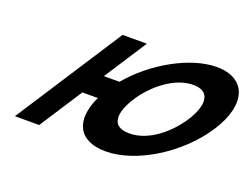

<svg xmlns="http://www.w3.org/2000/svg" viewBox="-110 -949 1548 1189"><g transform="rotate(20 664.0 -354.5)"><path d="M408.4 -285.2H510.3C429.3 -115.1 484.4 8.9 667.6 8.9C869.1 8.9 1123.3 -150.1 1256 -354.9C1388.7 -559.8 1333 -717.9 1138.3 -717.9C968.2 -717.9 743.6 -595 601.9 -425.5H499.3L680.4 -705.1H520.6L66.4 -3.9H226.2ZM722.2 -354.9C789.9 -459.5 915.4 -564 1038.7 -564C1162.8 -564 1151.2 -459.5 1083.4 -354.9C1015.7 -250.4 895.3 -145.8 767.8 -145.8C636.9 -145.8 654.5 -250.4 722.2 -354.9Z"/></g></svg>

Font: Hussar
Style: BdWodka
Weight: 700
Foundry: Cannot Into Space Fonts
Version: Version 2.00